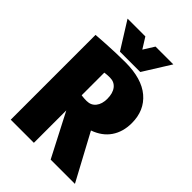

<svg xmlns="http://www.w3.org/2000/svg" viewBox="-247 -962 1068 1068"><g transform="rotate(45 286.5 -428.5)"><path d="M45 -667Q45 -667 65 -668.5Q85 -670 118 -672Q151 -674 191 -675.5Q231 -677 270 -677Q399 -677 467 -619.5Q535 -562 535 -463Q535 -394 501.5 -345Q468 -296 403 -273L550 0H359L227 -255V0H45ZM270 -556Q251 -556 239.5 -554.5Q228 -553 228 -553V-375Q228 -375 239.5 -373.5Q251 -372 270 -372Q304 -372 323.5 -396.5Q343 -421 343 -462Q343 -506 323.5 -531Q304 -556 270 -556ZM467 -857 367 -697H207L107 -857H247L287 -793L327 -857Z"/></g></svg>

Font: Epunda Sans Black
Style: Regular
Weight: 900
Designer: Simon Atzbach
Foundry: typofactur
Version: Version 2.204; ttfautohint (v1.8.4.7-5d5b)